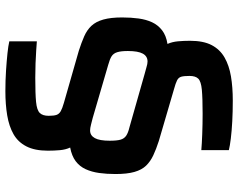

<svg xmlns="http://www.w3.org/2000/svg" viewBox="-108 -628 907 732"><g transform="rotate(90 346.0 -262.5)"><path d="M328 171Q287 171 249.5 168.5Q212 166 183.5 163Q155 160 138 156V51Q152 52 173.5 53.5Q195 55 222 56Q249 57 277 57Q338 57 369 54Q400 51 411 40Q422 29 422 6Q422 -14 418.5 -24Q415 -34 404.5 -40Q394 -46 373 -52L174 -109Q143 -119 119 -129.5Q95 -140 79 -157Q63 -174 55 -202.5Q47 -231 47 -274Q47 -308 51 -337Q55 -366 65.5 -388.5Q76 -411 96 -426.5Q116 -442 148 -447Q140 -465 138 -487Q136 -509 136 -533Q136 -584 152.5 -615.5Q169 -647 199.5 -664.5Q230 -682 271.5 -689Q313 -696 364 -696Q406 -696 443 -694Q480 -692 508.5 -688.5Q537 -685 553 -681V-576Q531 -578 492 -579.5Q453 -581 414 -581Q354 -581 322.5 -578Q291 -575 280.5 -564.5Q270 -554 270 -531Q270 -510 273 -499.5Q276 -489 287 -483.5Q298 -478 320 -472L518 -414Q549 -404 572.5 -393Q596 -382 612 -365.5Q628 -349 636 -321Q644 -293 644 -249Q644 -215 640 -186.5Q636 -158 625.5 -135Q615 -112 595 -97Q575 -82 543 -76Q551 -59 553 -37Q555 -15 555 9Q555 59 538.5 91Q522 123 492 140Q462 157 420.5 164Q379 171 328 171ZM175 -296Q175 -270 179.5 -255.5Q184 -241 195 -234Q206 -227 228 -221L430 -162Q442 -159 455.5 -155.5Q469 -152 478 -152Q497 -152 507 -170Q517 -188 517 -227Q517 -254 513 -268Q509 -282 498 -289.5Q487 -297 466 -302L262 -360Q249 -363 236.5 -367Q224 -371 215 -371Q195 -371 185 -353Q175 -335 175 -296Z"/></g></svg>

Font: Saira Thin SemiBold
Style: Regular
Weight: 600
Version: Version 1.101